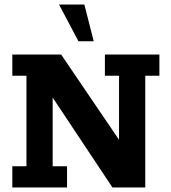

<svg xmlns="http://www.w3.org/2000/svg" viewBox="-20 -822 748 842"><path d="M34 0V-93H96V-490H34V-583H248L502 -209V-490H440V-583H679V-490H617V0H473L211 -394V-93H274V0ZM324 -641 239 -802H350L391 -641Z"/></svg>

Font: Rokkitt
Style: Bold
Weight: 700
Designer: Vernon Adams
Foundry: Vernon Adams
Version: Version 3.103